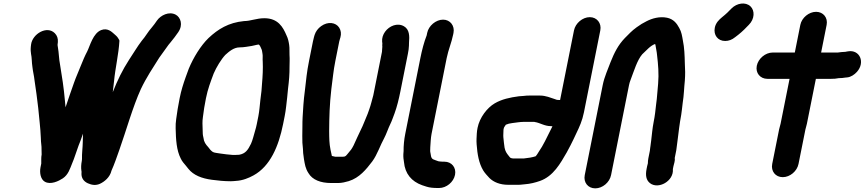

<svg xmlns="http://www.w3.org/2000/svg" viewBox="-20 -838 4863 1080"><path d="M212.1 82 207.9 103C201.6 135 209 170.9 232 184.1C264.8 203 310.5 180.4 333.1 165.4C364.6 144.5 373.8 110.1 386.2 79.9C397.3 55.6 411.5 8 422.1 -19.4C428.7 -34.9 437 -57.7 447 -86.2C446.3 -68.7 445.6 -50.2 445.4 -33.7C445.1 -7.6 440.1 26.2 441.2 56.7C441 58.1 440.6 61.3 440.2 66.8C436.1 87.8 435.5 105 437.8 122C438.3 125.7 439.6 129.9 438.5 135C438.5 135.5 438.3 136.3 438.3 136.9C437.2 162.9 450.3 182.1 474.1 193C496.8 203.4 519.5 205.8 541.3 196.2C567.3 184.4 598.4 159.6 607.2 121.6C622.6 87.8 637.7 43.7 651.4 4.9C689 -100.9 727.2 -238.1 772.3 -336.8C803.2 -402.1 840 -456.6 875.8 -513.5C893.1 -536.8 910.1 -560.5 927.9 -585.9L940.6 -601.3C955.8 -619.3 969.6 -638.4 982.2 -656.4C1011.6 -698.4 995.5 -740.7 968.8 -755.2C930.9 -775.8 883.8 -752.2 863.1 -722.6C853.6 -709.1 844.2 -695 834.4 -684.2C811.9 -659.1 797.6 -631.3 778.6 -610.2C778.4 -609.9 778 -609.5 777.7 -609.1C749.9 -572.7 731.9 -539.9 705.7 -501.2C668 -442.7 641.7 -388.3 614.3 -319.7C616.8 -339.7 619.5 -361.7 621.5 -381.2C628.6 -456.5 647.5 -533.3 651.7 -607.8C651.8 -609.5 651.3 -612.2 650.2 -613.9L643.4 -624.9C638.4 -633.1 629.8 -640.3 620.8 -648.1C609.9 -657.4 586 -682.7 549.9 -669.1C503.3 -651.6 486.5 -580.6 470.6 -548.8C457.3 -523.8 446.7 -498.6 433.8 -466.4C419.6 -429.3 408.8 -408.5 395.7 -370.9C379 -325.2 364.9 -281.7 348.7 -234.4C347.5 -244.2 346.2 -257.3 345.2 -271.3C339.3 -340.4 328.4 -411.4 317.6 -475.5C311.7 -503.1 311.2 -542.1 305.8 -571.1C304.5 -579.9 303.3 -584.8 303.9 -588C303.9 -588.2 304 -588.7 304.1 -589L305.5 -601.3C307.1 -621.4 301.2 -638.1 288.5 -651C244.3 -696.1 161.9 -647.3 154.7 -587L153.3 -574.8C150.1 -540.4 158.3 -526.6 158.7 -500.4C158.9 -487.9 160.8 -475.1 162.3 -461.8C165.2 -434.3 171.5 -412.7 174.2 -386.1C181.3 -338.3 189.6 -281 195 -230.4C199.9 -173.6 207.5 -120.9 209.6 -64.2C210.1 -30.3 214.5 -20.2 213.7 4.8C212.9 14.7 215.2 26.4 214.3 31C210.8 48.6 212.6 66 212.1 82Z M1353.6 -719.5C1353.3 -719.5 1352.8 -719.5 1352.4 -719.4C1265.2 -710.9 1206.4 -674.2 1153.1 -624.1C1109.3 -581.8 1067.8 -514.1 1041.9 -451.6C1041.9 -451.5 1041.8 -451.2 1041.7 -451.1L1024.1 -403C1011.1 -366.3 999.3 -329.7 990.6 -286C986.4 -265.1 982.7 -245 979.3 -224.4C974.3 -185.9 966.3 -150.2 968 -116.1C969.5 -52 972.7 7.1 996.9 54.1C1005.1 71.7 1016.3 82.5 1026.2 94.8L1039.8 111.8C1068.2 147.3 1114.7 166 1172.8 173.4C1207.3 177.8 1239.2 181.5 1278.8 181.5C1288.9 181.5 1299.3 180.1 1308 179.5C1345.7 177.4 1379.5 163.1 1405.9 148.6C1499.7 97.2 1547.3 -14.3 1572.4 -140L1581.4 -185C1588.5 -220.2 1591.5 -258.1 1595.4 -290.1L1600.3 -340.1C1605.9 -384 1609 -421.9 1608.6 -462.5C1608.6 -484.8 1610.3 -505.7 1608.5 -528.3C1607.2 -546.7 1609.7 -564.8 1606.6 -585.2C1603.7 -604.1 1600.5 -621.3 1591.1 -640C1571.9 -685.2 1544.4 -735.5 1466.8 -735.5C1423.6 -735.5 1388.8 -719.5 1353.6 -719.5ZM1435.7 -587.5C1444.7 -580.9 1446.4 -569 1452.6 -557.4C1454.3 -551.2 1455.3 -542.9 1456.8 -533.5C1458.9 -523 1456.3 -507.9 1457.9 -490.7C1459.8 -453.3 1457.5 -409.1 1453.8 -366.5L1450.8 -326.7L1444.6 -276C1441.2 -247.8 1439.3 -214.6 1433.4 -185L1424.4 -140C1422 -127.7 1419 -116 1415.4 -104.3C1408 -79.4 1400.9 -48.8 1391.8 -29.3C1374.5 6.3 1360.5 26.1 1325.5 32.5C1318.7 32.6 1312.8 32.8 1303.8 33.5H1288.9C1269 31.5 1239.5 29.4 1220.1 25.7C1205.4 22.9 1187.4 22.2 1177.5 17C1167.4 10.3 1159.8 1.8 1152.2 -9.3C1152 -9.6 1151.7 -10 1151.4 -10.3C1137.1 -25.7 1126.8 -39.8 1124.5 -62.6C1124.4 -63 1124.3 -63.6 1124.2 -64.1C1120.4 -79.6 1120.1 -86.1 1119.9 -108.7C1119.2 -135.4 1117.3 -151.9 1121.4 -179.9C1124.9 -211.4 1131.3 -249.7 1138.4 -285C1148.9 -337.8 1164.4 -377.3 1182 -424.6C1197.2 -460.1 1224.2 -504.5 1247.3 -529.1C1269.6 -549.3 1295.7 -571.5 1328.1 -571.5C1352 -571.5 1376.3 -576.6 1396.6 -579.6C1409.3 -581.5 1423.8 -586.9 1435.7 -587.5Z M1786.4 -691C1768.5 -678.1 1756 -661.3 1749.6 -641.3L1746.3 -630C1743.7 -620.2 1741.7 -612.2 1740.3 -605L1718.5 -496C1705.1 -429 1702.8 -394.4 1694.8 -327.1C1687.5 -274.6 1684.6 -220.3 1682.2 -178.3C1680.3 -147.3 1681.6 -104 1680.4 -73.9C1679.8 -41.7 1681.3 -26.4 1684.1 -0.6L1685.3 23.3C1686.4 35.5 1687.9 46.3 1689.8 57.4C1694.9 86.5 1697.9 109.9 1715.2 136C1737 173.1 1782.6 191.5 1842.8 191.5H1880.8C1903.7 191.5 1924.1 185.9 1941.7 180.9C2001.9 162.1 2039.9 114.8 2073.9 70.1C2101.7 33 2120.1 -23.8 2140.9 -60.7C2151.5 -79.5 2165.6 -120.8 2174.6 -138.3C2185.2 -159.3 2190.5 -178.1 2199.2 -199.7C2213.3 -238.2 2223.6 -281.3 2232 -323L2274.5 -536C2277.8 -552.7 2280 -567.6 2280.3 -581.2L2280.7 -597.8C2283.9 -634.5 2283.7 -672 2252.5 -690.1C2215.7 -711.5 2169.7 -692.6 2145.8 -659.2C2134.2 -643.1 2127.7 -623.3 2129.5 -603.5C2129.9 -598.6 2131.1 -594 2130.7 -592C2129.5 -586.3 2130.3 -582.5 2130.6 -575.7L2129.5 -560.5C2129.1 -555.4 2128.8 -550.8 2128.5 -546.1L2079.9 -302.5C2072.6 -276.5 2066 -247.5 2057.4 -224L2048.4 -198.5C2037.2 -173.5 2022.3 -131.7 2009.6 -107.8C1997.7 -84.5 1981.1 -45.9 1969.1 -20.5C1958.3 0.6 1953.4 6.4 1939 23.1C1927 36.9 1924.8 43.5 1910.3 43.5H1865.3C1862 42.9 1853.7 41 1846.8 39.3C1844.1 29.2 1841.4 16.6 1839 3.4C1832 -31.4 1831.9 -59.4 1831.5 -101.5C1832.1 -180 1833.7 -248.9 1843.9 -337.9C1853.2 -404 1854.4 -435.5 1866.5 -496L1888.3 -605C1888.8 -607.6 1889.8 -611.2 1891.5 -616.7L1894.8 -627.9C1900.4 -647.9 1898 -666.3 1888.3 -682C1869.3 -712.3 1824.4 -718.6 1786.4 -691Z M2455.9 70.5C2452.4 70.5 2450.1 70.2 2445.9 69.1L2429.1 63.1C2408.1 56.7 2405.3 51 2401.9 25C2401 18.5 2398.9 13.1 2399.7 9C2399.8 8.5 2399.9 7.5 2399.9 6.8L2400.3 -9.9C2402.1 -33.6 2403 -62.5 2407.5 -85L2492.5 -511C2502 -558.4 2519.8 -597.6 2529.1 -644L2530.9 -653C2538.8 -692.8 2512.6 -727.5 2472.2 -727.5C2432.1 -727.5 2390.9 -693.1 2382.9 -653L2380.1 -639.2C2365.2 -601.5 2353.3 -555.2 2344.5 -511L2259.5 -85C2253 -52.8 2249.7 -16.8 2250.2 12.1L2248.9 28.7C2248.1 45.3 2249.9 59.9 2252.4 73.9C2258.3 139.3 2294.9 182.6 2354.5 203.9L2379 211.9C2396.5 217.7 2418.6 219.5 2441.2 219.5H2450.2C2491.1 219.5 2531.3 186.5 2539.5 145.5C2547.6 104.5 2520.7 71.5 2479.7 71.5H2470.7C2467.3 71.5 2461.6 70.5 2455.9 70.5Z M2925.6 53.5H2868.3C2859 53.5 2858.5 52.3 2849.6 48.7L2841.2 38.2C2829.9 24 2822.7 14.4 2818.2 -7.3L2814.7 -33.8C2813.8 -42 2812.6 -53.6 2811.3 -66.4C2810.2 -82 2812.3 -90.5 2812.1 -108.4L2813.7 -116C2814.8 -121.9 2818.4 -125.8 2825.4 -136.5C2836.3 -141.1 2847.4 -144.2 2860.4 -145.6C2882.5 -148 2904.8 -152.5 2926.4 -152.5H2985.5C2986.3 -152.2 2987.5 -151.8 2988.5 -151.6C3018.3 -147.2 3041.7 -128.8 3078 -128.5C3080.1 -128.3 3083.6 -127.9 3087.6 -127.7L3077.5 -107.6C3055.5 -64.2 3036.2 -21 3010.7 15.4C3008.5 18.7 3000 34 2992.9 41.1C2973 47.4 2953.5 50.5 2925.6 53.5ZM3297.5 -741.5C3256.9 -741.5 3216.7 -707.2 3208.7 -667L3130.5 -275.5H3125C3121.3 -275.5 3116.7 -276.5 3112.2 -276.5L3099.8 -280.9C3077.3 -287.8 3051 -300.5 3017 -300.5H2957C2946.3 -300.5 2937.4 -300 2925.3 -298.4L2899.2 -296.5C2899.1 -296.5 2898.7 -296.4 2898.5 -296.4C2848.1 -289.8 2802.1 -279.8 2762.3 -256.4C2720.2 -231.7 2677.8 -177 2666.3 -119C2664 -107.7 2662.6 -97.4 2662 -87.1C2661.3 -66.3 2659.1 -50.4 2661.1 -25.7C2665.1 30 2673.8 80.3 2698.1 120.8C2707.4 136.2 2721.6 150.7 2733.2 163.5C2756.5 186.4 2792 201.5 2838.8 201.5H2882.3C2901.7 202.6 2916 199.9 2932.4 198.5C2961.9 196.4 2991.9 188.8 3017.6 179.7C3092.6 153.1 3132.1 81.5 3168 19.2L3189 -20.3C3200.4 -43.8 3211 -63.3 3221.7 -87.9C3239.3 -124.3 3255.2 -158.7 3264.6 -206L3356.7 -667C3364.7 -707.2 3338.1 -741.5 3297.5 -741.5Z M3635.4 10.4 3626.9 53C3625.1 62 3624.3 70.8 3624.3 80.5C3622.7 85.8 3621.3 91.3 3620.1 97L3617.1 112C3610.2 146.8 3613.7 174.2 3635.6 191.8C3682.5 229.3 3771.1 180.9 3764.9 113L3768.1 97C3770.5 85 3778.5 65.6 3775.3 51.1L3784.1 7C3784.1 6.8 3784.2 6.6 3784.2 6.3C3791 -39.6 3794 -74.6 3800.2 -118.7L3805.3 -154.3C3808 -167.8 3810.3 -181 3811.8 -191.8L3815.8 -221.8C3817.1 -231.8 3817.8 -243.7 3820.1 -258.5C3827.6 -305.1 3827.5 -341.1 3832.2 -384.3C3834.9 -420.5 3834.2 -446.9 3832.2 -480.9C3831.2 -525.1 3829.7 -570.1 3821.3 -609.6C3816.8 -635.2 3813.7 -658.3 3800.8 -680.5C3787.1 -706.3 3768.6 -730.8 3731.8 -738.3C3689.5 -746.8 3648.1 -734.6 3617.3 -718.8C3594.2 -706.8 3584.5 -701.5 3561.1 -684.5C3531.4 -663 3518 -646.6 3494.7 -623.8C3457.3 -584.9 3435.8 -542.4 3414.2 -488.2C3399.6 -447.6 3380 -408.3 3370.2 -359L3269.2 147C3261 188 3287.3 221.5 3328.3 221.5C3369.3 221.5 3409 187.9 3417.2 147L3518.2 -359C3520.2 -369 3522.9 -378.2 3526.7 -387.7C3546.9 -440.6 3563.8 -498.7 3592.2 -532.3C3617.1 -555.1 3636.7 -580.1 3664.9 -590.7C3665.7 -589.2 3666.7 -586.7 3666.9 -585C3669.6 -564.9 3674.3 -549.1 3676.1 -526.4C3682 -477.1 3686.8 -422.3 3682 -367.7C3677.5 -326.8 3676.8 -292 3670.7 -251.2C3666.2 -212.4 3664.4 -189.7 3656.8 -152C3649.7 -116.2 3646.8 -79.3 3642.8 -46.5C3640.8 -36 3640.7 -26 3639.1 -18C3637.4 -9.3 3637.1 -1.9 3635.4 10.4Z M4058.8 -607.5C4078.7 -607.5 4097 -614.1 4115.1 -628.8C4139.4 -646.7 4160.4 -664.8 4182.4 -688.4L4192.1 -698.2C4225.6 -731.6 4226.4 -778.7 4201.4 -802.3C4173.5 -828.7 4125 -820.7 4095.1 -790.8L4085.1 -780.8C4072.7 -768.4 4071 -765.8 4057.9 -754.8L4041.1 -740.8C4024.4 -726.9 4006.1 -709.5 4000.7 -682C3992.5 -641.3 4017.6 -607.5 4058.8 -607.5Z M4481.8 -698 4450.8 -542.5H4326.3C4285.4 -542.5 4245 -508.5 4236.9 -468C4228.8 -427.3 4256.2 -394.5 4296.8 -394.5H4421.3L4370.8 -142C4369.2 -133.8 4364.7 -121.1 4362.5 -110L4323.7 84C4315.6 124.9 4341.9 158.5 4382.9 158.5C4423.9 158.5 4463.6 124.9 4471.7 84L4510.5 -110C4512 -117.7 4516.5 -130.2 4518.8 -142L4569.3 -394.5H4654.8C4670.9 -394.5 4683.1 -395.3 4698.9 -398.5H4700.6C4712 -398.5 4722.3 -399.4 4734.9 -401.6L4745.5 -402.6C4765.9 -404.4 4786.4 -418.2 4800.4 -433.9C4848 -487.3 4816.4 -559.9 4750.5 -549.3L4739 -547.3C4738.1 -547.1 4736.8 -546.7 4735.9 -546.5C4720.1 -546.4 4704.9 -544 4692.5 -542.5H4598.8L4629.8 -698C4637.9 -738.4 4610.8 -771.5 4570.5 -771.5C4530.2 -771.5 4489.9 -738.4 4481.8 -698Z"/></svg>

Font: Smoothie
Style: SeBdIt
Weight: 600
Foundry: Cannot Into Space Fonts
Version: Version 0.8